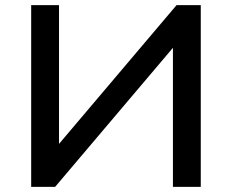

<svg xmlns="http://www.w3.org/2000/svg" viewBox="-20 -725 900 745"><path d="M101 0V-705H209V-149H194L665 -705H759V0H651V-556H665L194 0Z"/></svg>

Font: Nunito Sans 10pt SemiExpanded SemiBold
Style: Regular
Weight: 600
Width: 6
Designer: Vernon Adams
Foundry: Vernon Adams
Version: Version 3.101;gftools[0.9.27]